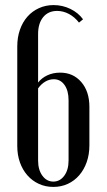

<svg xmlns="http://www.w3.org/2000/svg" viewBox="-20 -728 420 756"><path d="M48 -153V-545Q48 -581 58.5 -611Q69 -641 88 -662.5Q107 -684 133.5 -696Q160 -708 191 -708Q226 -708 257 -693Q288 -678 307 -652L291 -639Q274 -661 251.5 -673Q229 -685 205 -685Q170 -685 150 -660.5Q130 -636 130 -594V-403Q144 -421 166.5 -431.5Q189 -442 217 -442Q268 -442 300 -405Q332 -368 332 -307V-156Q332 -120 321.5 -90Q311 -60 292 -38Q273 -16 247 -4Q221 8 190 8Q159 8 133 -4Q107 -16 88 -37.5Q69 -59 58.5 -88.5Q48 -118 48 -153ZM130 -380V-96Q130 -59 147 -36Q164 -13 190 -13Q216 -13 233 -36Q250 -59 250 -96V-333Q250 -371 234 -393.5Q218 -416 192 -416Q174 -416 158 -406.5Q142 -397 130 -380Z"/></svg>

Font: Moniqa SemBd Narrow Heading
Style: Regular
Weight: 600
Width: 4
Designer: Rajesh Rajput
Foundry: Rajesh Rajput
Version: Version 1.000